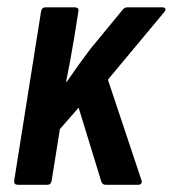

<svg xmlns="http://www.w3.org/2000/svg" viewBox="-20 -512 478 532"><path d="M29.3 0Q18.3 0 19.3 -11.4L93.7 -479.8Q95.7 -491.7 105.7 -491.7H187.7Q192.5 -491.7 195.5 -488.9Q198.5 -486 197.1 -479.8L185.9 -409.7Q180.7 -377.5 175.2 -347.7Q169.7 -317.8 163.1 -285.2H164.9Q180.7 -308.4 197.5 -331.8Q214.3 -355.2 230.9 -377L317.4 -482Q323.9 -491.7 332.5 -491.7H430.6Q436.4 -491.7 438 -488Q439.6 -484.2 435.8 -479.4L279 -291.3L372.2 -12Q374 -7.2 371.4 -3.6Q368.8 0 363 0H272.2Q263.2 0 260.2 -10.4L197.9 -213.7L146 -154.4L123.1 -11.4Q121.3 0 111.7 0Z"/></svg>

Font: Sofia Sans Condensed
Style: Italic
Weight: 400
Italic angle: -9°
Designer: Botio Nikoltchev, Ani Petrova
Foundry: lettersoup
Version: Version 4.101